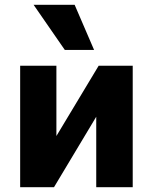

<svg xmlns="http://www.w3.org/2000/svg" viewBox="-20 -780 636 800"><path d="M64 0V-506H215V-175H192L391 -506H533V0H381V-332H404L205 0ZM250 -572 120 -760H291L372 -572Z"/></svg>

Font: Nunito Sans 7pt Condensed Black
Style: Regular
Weight: 900
Width: 3
Designer: Vernon Adams
Foundry: Vernon Adams
Version: Version 3.101;gftools[0.9.27]